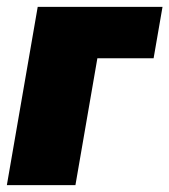

<svg xmlns="http://www.w3.org/2000/svg" viewBox="-24 -540 494 560"><path d="M-4 0H196L260 -370H424L450 -520H86Z"/></svg>

Font: Fixel Text 20240404 Black
Style: Italic
Weight: 900
Width: 4
Italic angle: -10°
Designer: AlfaBravo + MacPaw
Foundry: Kyrylo Tkachov, Marchela Mozhyna, Serhii Makarenko, Maria Weinstein, Zakhar Kryvoshyya
Version: Version 1.211;Glyphs 3.2 (3225)